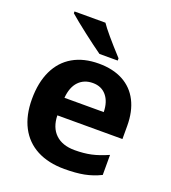

<svg xmlns="http://www.w3.org/2000/svg" viewBox="-140 -867 871 980"><g transform="rotate(20 295.5 -377.5)"><path d="M44.9 -269.5Q44.9 -359.9 75.7 -424.3Q106.4 -488.8 164.8 -522.5Q223.1 -556.2 305.2 -556.2Q381.8 -556.2 436.5 -526.9Q491.2 -497.6 520 -441.4Q548.8 -385.3 548.8 -306.2V-235.4H195.3Q196.8 -169.9 234.1 -134.3Q271.5 -98.6 338.4 -98.6Q387.7 -98.6 427.5 -107.2Q467.3 -115.7 517.1 -137.7V-28.8Q473.1 -7.3 428.5 1.2Q383.8 9.8 322.3 9.8Q234.9 9.8 172.6 -22.9Q110.4 -55.7 77.6 -118.4Q44.9 -181.2 44.9 -269.5ZM310.1 -452.6Q262.7 -452.6 233.2 -421.9Q203.6 -391.1 198.7 -332H412.1Q411.1 -387.7 384 -420.2Q356.9 -452.6 310.1 -452.6ZM96.2 -753.9V-763.7H264.2Q292.5 -721.2 389.2 -615.7V-603.5H290Q248.5 -632.8 189.7 -678.2Q130.9 -723.6 96.2 -753.9Z"/></g></svg>

Font: Viking Open Sans
Style: Bold
Weight: 700
Foundry: Ascender Corporation
Version: Version 2.001